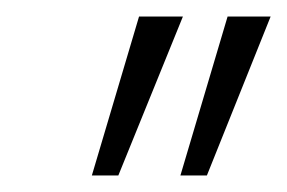

<svg xmlns="http://www.w3.org/2000/svg" viewBox="-20 -775 347 232"><path d="M198 -563 255 -755H307L230 -563ZM91 -563 148 -755H201L123 -563Z"/></svg>

Font: DM Sans 16pt ExtraLight
Style: Italic
Weight: 250
Italic angle: -10°
Version: Version 4.004;gftools[0.9.30]